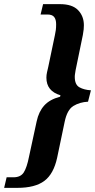

<svg xmlns="http://www.w3.org/2000/svg" viewBox="-70 -781 459 927"><path d="M-50 126 -38 75H-5Q30 75 45 51Q60 27 70 -24L107 -195Q117 -242 143.5 -271.5Q170 -301 220 -314L222 -321Q154 -341 154 -406Q154 -419 157 -432Q160 -445 163 -458L195 -611Q198 -624 199.5 -636Q201 -648 201 -664Q201 -687 191.5 -699Q182 -711 159 -711H126L138 -761H220Q279 -761 307 -732Q335 -703 335 -659Q335 -649 334 -639Q333 -629 330 -612L295 -442Q294 -434 292.5 -426Q291 -418 291 -410Q291 -372 313.5 -359.5Q336 -347 369 -345L355 -290Q315 -288 284.5 -269.5Q254 -251 242 -192L206 -20Q189 59 144 92.5Q99 126 14 126Z"/></svg>

Font: Noto Serif ExtraCondensed
Style: Bold Italic
Weight: 700
Width: 2
Italic angle: -12°
Designer: Monotype Design Team
Foundry: Monotype Imaging Inc.
Version: Version 2.013; ttfautohint (v1.8.4.7-5d5b)